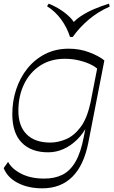

<svg xmlns="http://www.w3.org/2000/svg" viewBox="-29 -821 618 1045"><path d="M201 204Q125 204 68.5 175Q12 146 -9 94L15 60Q35 98 86.5 124.5Q138 151 212 151Q269 151 311 130Q353 109 382 59Q411 9 427 -76L448 -182L507 -485L539 -492L452 -46Q428 78 365 141Q302 204 201 204ZM233 8Q141 8 89.5 -44.5Q38 -97 38 -200Q38 -270 59 -334Q80 -398 120 -448Q160 -498 217 -527Q274 -556 345 -556Q405 -556 457.5 -536Q510 -516 539 -492L509 -437Q498 -453 470 -467.5Q442 -482 404 -491.5Q366 -501 324 -501Q246 -501 189 -463.5Q132 -426 101.5 -362Q71 -298 71 -218Q71 -135 116 -90Q161 -45 245 -45Q287 -45 330.5 -63.5Q374 -82 409.5 -129Q445 -176 463 -261L448 -141Q425 -95 391 -61.5Q357 -28 317 -10Q277 8 233 8ZM564 -801 568 -785Q504 -757 453 -713.5Q402 -670 367 -620H352Q336 -671 304 -715Q272 -759 227 -787L236 -801Q271 -787 301 -767.5Q331 -748 353 -725.5Q375 -703 384 -679H355Q374 -708 408 -731Q442 -754 483 -771.5Q524 -789 564 -801Z"/></svg>

Font: Savate ExtraLight
Style: Italic
Weight: 200
Italic angle: -11°
Designer: Max Esnée
Foundry: Plomb Type
Version: Version 2.000